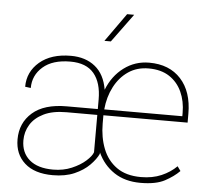

<svg xmlns="http://www.w3.org/2000/svg" viewBox="-53 -806 953 873"><g transform="rotate(5 423.5 -369.5)"><path d="M619.1 9.8Q547.9 9.8 498.5 -23.2Q449.2 -56.2 423.8 -112.3V-106.4H424.3Q412.6 -80.6 385.7 -53.5Q358.9 -26.4 317.4 -8.3Q275.9 9.8 218.8 9.8Q135.3 9.8 90.3 -30.8Q45.4 -71.3 45.4 -138.7Q45.4 -213.9 98.9 -260.7Q152.3 -307.6 255.4 -307.6H397V-351.6Q397 -427.7 362.1 -469.7Q327.1 -511.7 254.4 -511.7Q173.3 -511.7 129.2 -473.1Q85 -434.6 85 -376.5L59.1 -379.9Q59.1 -448.2 111.8 -493.2Q164.6 -538.1 254.4 -538.1Q321.3 -538.1 365 -502.9Q408.7 -467.8 420.4 -397.9Q445.8 -462.4 496.6 -500.2Q547.4 -538.1 611.8 -538.1Q704.1 -538.1 756.6 -480.5Q809.1 -422.9 809.1 -322.3V-281.7H424.8Q424.8 -278.8 424.8 -275.4V-244.1Q424.8 -181.2 445.1 -129.4Q465.3 -77.6 508.3 -47.1Q551.3 -16.6 619.1 -16.6Q671.4 -16.6 712.2 -34.2Q752.9 -51.8 781.2 -80.1L795.9 -59.6Q770 -33.2 729.7 -11.7Q689.5 9.8 619.1 9.8ZM611.8 -511.7Q558.6 -511.7 519 -484.9Q479.5 -458 455.6 -412.1Q431.6 -366.2 426.3 -308.6H782.7V-324.2Q782.7 -377 763.4 -419.4Q744.1 -461.9 706.3 -486.8Q668.5 -511.7 611.8 -511.7ZM218.3 -15.6Q264.6 -15.6 303 -32Q341.3 -48.3 366.2 -70.6Q391.1 -92.8 397 -110.4V-280.8H256.3Q193.4 -280.8 152.6 -260.7Q111.8 -240.7 92 -208Q72.3 -175.3 72.3 -136.7Q72.3 -80.6 109.9 -48.1Q147.5 -15.6 218.3 -15.6ZM399.9 -619.1 492.2 -749H524.4L429.2 -619.1Z"/></g></svg>

Font: Vazirmatn UI FD Thin
Style: Regular
Weight: 100
Designer: Saber Rastikerdar
Foundry: Saber Rastikerdar
Version: Version 33.003